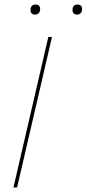

<svg xmlns="http://www.w3.org/2000/svg" viewBox="-20 -822 380 842"><path d="M39 0ZM208 -660 55 0H39L192 -660ZM134 -758Q114 -758 114 -778Q114 -802 136 -802Q156 -802 156 -782Q156 -771 150 -764.5Q144 -758 134 -758ZM318 -758Q298 -758 298 -778Q298 -802 320 -802Q340 -802 340 -782Q340 -771 334 -764.5Q328 -758 318 -758Z"/></svg>

Font: Elaine Sans Thin
Style: Italic
Weight: 250
Italic angle: -13°
Designer: Wei Huang
Foundry: Wei Huang
Version: Version 2.001;December 24, 2019;FontCreator 12.0.0.2547 64-b